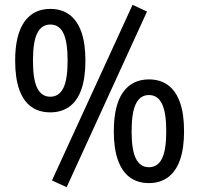

<svg xmlns="http://www.w3.org/2000/svg" viewBox="-20 -751 826 798"><path d="M257 27 196 -1 531 -731 591 -703ZM189 -284Q142 -284 109.5 -307.5Q77 -331 60 -379Q43 -427 43 -499Q43 -606 81 -660Q119 -714 189 -714Q236 -714 268.5 -690Q301 -666 318 -618.5Q335 -571 335 -499Q335 -427 318 -379Q301 -331 268 -307.5Q235 -284 189 -284ZM189 -349Q225 -349 243 -384.5Q261 -420 261 -499Q261 -577 243.5 -613Q226 -649 189 -649Q153 -649 135 -613.5Q117 -578 117 -499Q117 -420 135 -384.5Q153 -349 189 -349ZM599 10Q552 10 519.5 -14Q487 -38 470 -86Q453 -134 453 -205Q453 -313 491 -367Q529 -421 599 -421Q646 -421 678.5 -397Q711 -373 728 -325.5Q745 -278 745 -205Q745 -134 728 -86Q711 -38 678 -14Q645 10 599 10ZM599 -56Q635 -56 653 -91.5Q671 -127 671 -205Q671 -284 653 -320Q635 -356 599 -356Q563 -356 545 -320Q527 -284 527 -205Q527 -127 545 -91.5Q563 -56 599 -56Z"/></svg>

Font: Nunito Sans 10pt Condensed SemiBold
Style: Regular
Weight: 600
Width: 3
Designer: Vernon Adams
Foundry: Vernon Adams
Version: Version 3.101;gftools[0.9.27]